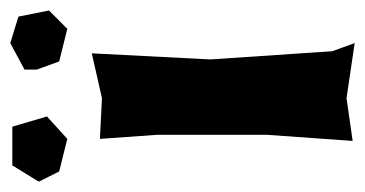

<svg xmlns="http://www.w3.org/2000/svg" viewBox="-217 -506 700 368"><g transform="rotate(-90 133.0 -322.0)"><path d="M50.8 -480.5 58.6 -371.1V-160.2L46.9 3.9L128.9 -7.8L234.4 7.8L218.8 -35.2L203.1 -269.5L214.8 -496.1L128.9 -476.6ZM-31.2 -597.7 -11.7 -558.6 50.8 -543 93.8 -582 74.2 -648.4H0ZM183.6 -601.6 199.2 -558.6 261.7 -543 296.9 -578.1 285.2 -636.7 234.4 -652.3 183.6 -625Z"/></g></svg>

Font: MaokenAssortedSans-TC
Style: Regular
Weight: 500
Version: Version 0.83